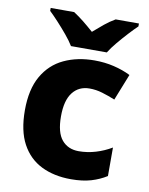

<svg xmlns="http://www.w3.org/2000/svg" viewBox="-87 -829 699 902"><g transform="rotate(10 263.0 -378.0)"><path d="M314 10Q233 10 172.5 -20Q112 -50 78.5 -112Q45 -174 45 -272Q45 -372 81.5 -435.5Q118 -499 182 -529Q246 -559 327 -559Q376 -559 420 -548.5Q464 -538 500 -520L450 -394Q418 -407 388 -416Q358 -425 327 -425Q276 -425 246.5 -387Q217 -349 217 -273Q217 -196 246.5 -161Q276 -126 327 -126Q368 -126 408 -138Q448 -150 483 -171V-35Q450 -14 409.5 -2Q369 10 314 10ZM206 -606Q192 -629 169.5 -656Q147 -683 123.5 -708.5Q100 -734 81 -752V-766H193Q219 -749 242 -730.5Q265 -712 291 -689Q317 -712 341 -731.5Q365 -751 391 -766H502V-752Q484 -735 460.5 -709.5Q437 -684 414 -656.5Q391 -629 377 -606Z"/></g></svg>

Font: Noto Sans Syriac ExtraBold
Style: Regular
Weight: 800
Designer: Patrick Giasson and the Monotype Design Team
Foundry: Monotype Imaging Inc.
Version: Version 3.000; ttfautohint (v1.8.4.7-5d5b)